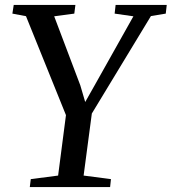

<svg xmlns="http://www.w3.org/2000/svg" viewBox="-20 -763 700 783"><path d="M101.5 0 105.5 -32.5 217 -47 249 -293.5 86 -697 30.5 -707.5 36 -743H287.5L283 -707.5L201 -696.5L307.5 -415L327.5 -347L364.5 -412.5L524 -696.5L447.5 -707.5L451.5 -743H660L656 -707.5L595.5 -697.5L354.5 -300L321 -47L432.5 -32.5L429 0Z"/></svg>

Font: Merriweather 60pt
Style: Italic
Weight: 400
Italic angle: -7.8°
Version: Version 2.101